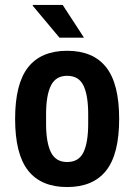

<svg xmlns="http://www.w3.org/2000/svg" viewBox="-20 -743 541 775"><path d="M251 12Q146 12 93.5 -54.5Q41 -121 41 -263Q41 -405 93.5 -471.5Q146 -538 251 -538Q356 -538 408.5 -471.5Q461 -405 461 -263Q461 -121 408.5 -54.5Q356 12 251 12ZM251 -89Q298 -89 317 -128.5Q336 -168 336 -244V-282Q336 -358 317 -397.5Q298 -437 251 -437Q205 -437 185.5 -397.5Q166 -358 166 -282V-244Q166 -168 185.5 -128.5Q205 -89 251 -89ZM220 -591 112 -720 113 -723H233L319 -591Z"/></svg>

Font: Archivo Narrow
Style: Bold
Weight: 700
Designer: Hector Gatti
Foundry: Omnibus-Type
Version: Version 3.002